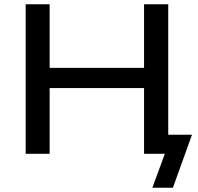

<svg xmlns="http://www.w3.org/2000/svg" viewBox="-20 -725 933 905"><path d="M698 160 757 0H663V-90H885L795 160ZM101 0V-705H214V-405H659V-705H773V0H659V-310H214V0Z"/></svg>

Font: Nunito Sans 10pt SemiExpanded SemiBold
Style: Regular
Weight: 600
Width: 6
Designer: Vernon Adams
Foundry: Vernon Adams
Version: Version 3.101;gftools[0.9.27]